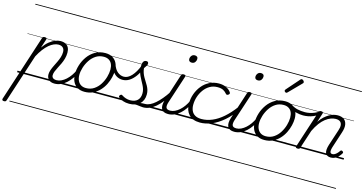

<svg xmlns="http://www.w3.org/2000/svg" viewBox="-208 -1452 4567 2410"><g transform="rotate(15 2076.0 -247.5)"><path d="M-67 394Q-80 394 -86.5 387.5Q-93 381 -90 369L191 -494Q196 -506 201.5 -510.5Q207 -515 221 -515Q238 -515 244.5 -509.5Q251 -504 247 -492L209 -376Q246 -429 284.5 -460Q323 -491 359.5 -505Q396 -519 427 -519Q467 -519 494 -504.5Q521 -490 534 -463.5Q547 -437 547 -399Q547 -359 536.5 -321.5Q526 -284 510 -250.5Q494 -217 478 -186.5Q462 -156 451.5 -129.5Q441 -103 441 -80Q441 -57 456.5 -44Q472 -31 505 -31Q513 -31 517 -23.5Q521 -16 519.5 -7Q518 2 510.5 9.5Q503 17 489 17Q439 17 413 -9Q387 -35 387 -76Q387 -103 397.5 -133Q408 -163 423.5 -194.5Q439 -226 455 -259Q471 -292 481.5 -325.5Q492 -359 492 -393Q492 -429 472 -449Q452 -469 413 -469Q386 -469 355 -456Q324 -443 292 -416Q260 -389 228.5 -347.5Q197 -306 168 -251L-36 375Q-39 385 -45.5 389.5Q-52 394 -67 394ZM0 369H635V379H0ZM0 -20H635V0H0ZM0 -505H635V-500H0ZM0 -889H635V-879H0Z M489 17Q478 17 473.5 9.5Q469 2 470.5 -7Q472 -16 480.5 -23.5Q489 -31 504 -31Q534 -31 564.5 -45.5Q595 -60 623.5 -85.5Q652 -111 676 -145Q700 -179 717 -217Q722 -228 730.5 -228Q739 -228 746 -220.5Q753 -213 749 -203Q730 -157 702.5 -117Q675 -77 641.5 -47Q608 -17 569.5 0Q531 17 489 17ZM635 369V379ZM635 -20V0ZM635 -505V-500ZM635 -889V-879Z M879 19Q823 19 784.5 -4.5Q746 -28 726.5 -70.5Q707 -113 707 -168Q707 -223 726 -284Q745 -345 783 -398.5Q821 -452 878 -485.5Q935 -519 1011 -519Q1065 -519 1103 -496.5Q1141 -474 1161 -433.5Q1181 -393 1181 -339Q1181 -298 1169.5 -249.5Q1158 -201 1134.5 -153.5Q1111 -106 1074.5 -67Q1038 -28 989.5 -4.5Q941 19 879 19ZM885 -31Q944 -31 989 -61Q1034 -91 1063.5 -138Q1093 -185 1108 -237Q1123 -289 1123 -334Q1123 -376 1109.5 -406Q1096 -436 1069 -452.5Q1042 -469 1003 -469Q945 -469 900.5 -440Q856 -411 825.5 -364.5Q795 -318 779 -266.5Q763 -215 763 -170Q763 -128 777.5 -96.5Q792 -65 819 -48Q846 -31 885 -31ZM635 369H1236V379H635ZM635 -20H1236V0H635ZM635 -505H1236V-500H635ZM635 -889H1236V-879H635Z M1302 -250Q1265 -250 1233 -265.5Q1201 -281 1176 -314.5Q1151 -348 1133 -401Q1130 -413 1137 -420.5Q1144 -428 1153.5 -428Q1163 -428 1167 -416Q1189 -352 1226 -322Q1263 -292 1308 -292Q1359 -292 1406.5 -343.5Q1454 -395 1489 -484Q1493 -493 1500 -494.5Q1507 -496 1514 -493Q1521 -490 1524.5 -482.5Q1528 -475 1524 -463Q1499 -396 1464 -348.5Q1429 -301 1388 -275.5Q1347 -250 1302 -250ZM1237 369V379ZM1237 -20V0ZM1237 -505V-500ZM1237 -889V-879Z M1641 17Q1623 17 1602.5 13.5Q1582 10 1556.5 8Q1531 6 1497 10L1525 -13Q1558 -22 1581.5 -25.5Q1605 -29 1623 -30Q1641 -31 1657 -31Q1666 -31 1669.5 -23.5Q1673 -16 1670.5 -7Q1668 2 1660.5 9.5Q1653 17 1641 17ZM1459 19Q1415 19 1378.5 6.5Q1342 -6 1322 -25Q1314 -32 1314 -40Q1314 -48 1323 -57Q1332 -66 1339 -66Q1346 -66 1357 -58Q1377 -45 1403.5 -36Q1430 -27 1460 -27Q1522 -27 1555.5 -59.5Q1589 -92 1589 -151Q1589 -179 1581.5 -204Q1574 -229 1561.5 -253Q1549 -277 1535.5 -301.5Q1522 -326 1509.5 -352.5Q1497 -379 1489.5 -408.5Q1482 -438 1482 -473Q1482 -514 1494.5 -534.5Q1507 -555 1533 -555Q1548 -555 1554 -547Q1560 -539 1560 -530Q1560 -517 1552.5 -502.5Q1545 -488 1525 -461Q1528 -429 1537.5 -402Q1547 -375 1560.5 -351Q1574 -327 1588.5 -304.5Q1603 -282 1616 -258.5Q1629 -235 1637 -209Q1645 -183 1645 -151Q1645 -72 1594.5 -26.5Q1544 19 1459 19ZM1236 369H1786V379H1236ZM1236 -20H1786V0H1236ZM1236 -505H1786V-500H1236ZM1236 -889H1786V-879H1236Z M1640 17Q1629 17 1624.5 9.5Q1620 2 1621.5 -7Q1623 -16 1631.5 -23.5Q1640 -31 1655 -31Q1686 -31 1718.5 -46.5Q1751 -62 1785 -91.5Q1819 -121 1854 -162.5Q1889 -204 1924 -257Q1931 -268 1940 -266.5Q1949 -265 1953.5 -257Q1958 -249 1952 -239Q1915 -178 1877.5 -130Q1840 -82 1801.5 -49.5Q1763 -17 1722.5 0Q1682 17 1640 17ZM1786 369V379ZM1786 -20V0ZM1786 -505V-500ZM1786 -889V-879Z M1964 17Q1932 17 1910.5 7Q1889 -3 1878.5 -23.5Q1868 -44 1868.5 -73Q1869 -102 1881 -140L1996 -494Q2001 -506 2007.5 -510.5Q2014 -515 2027 -515Q2043 -515 2049.5 -509Q2056 -503 2052 -491L1935 -134Q1917 -81 1926.5 -56Q1936 -31 1979 -31Q1989 -31 1993 -23.5Q1997 -16 1995.5 -7Q1994 2 1986 9.5Q1978 17 1964 17ZM2084 -683Q2067 -683 2055.5 -692Q2044 -701 2044 -719Q2044 -743 2059 -762.5Q2074 -782 2102 -782Q2119 -782 2130.5 -773Q2142 -764 2142 -745Q2142 -722 2127.5 -702.5Q2113 -683 2084 -683ZM1786 369H2111V379H1786ZM1786 -20H2111V0H1786ZM1786 -505H2111V-500H1786ZM1786 -889H2111V-879H1786Z M1965 17Q1954 17 1949.5 9.5Q1945 2 1946.5 -7Q1948 -16 1956.5 -23.5Q1965 -31 1980 -31Q2010 -31 2040.5 -45.5Q2071 -60 2099.5 -85.5Q2128 -111 2152 -145Q2176 -179 2193 -217Q2198 -228 2206.5 -228Q2215 -228 2222 -220.5Q2229 -213 2225 -203Q2206 -157 2178.5 -117Q2151 -77 2117.5 -47Q2084 -17 2045.5 0Q2007 17 1965 17ZM2111 369V379ZM2111 -20V0ZM2111 -505V-500ZM2111 -889V-879Z M2380 17Q2283 17 2234 -36.5Q2185 -90 2185 -178Q2185 -244 2207 -305Q2229 -366 2268.5 -414.5Q2308 -463 2363.5 -491Q2419 -519 2486 -519Q2542 -519 2583 -498.5Q2624 -478 2644 -447Q2650 -438 2648 -431Q2646 -424 2636 -415Q2625 -408 2617 -408Q2609 -408 2602 -416Q2583 -440 2555.5 -455Q2528 -470 2480 -470Q2425 -470 2381 -444.5Q2337 -419 2306 -376.5Q2275 -334 2258 -282.5Q2241 -231 2241 -177Q2241 -136 2255.5 -102.5Q2270 -69 2302 -50Q2334 -31 2387 -31Q2397 -31 2401.5 -23.5Q2406 -16 2405 -6.5Q2404 3 2397.5 10Q2391 17 2380 17ZM2111 369H2646V379H2111ZM2111 -20H2646V0H2111ZM2111 -505H2646V-500H2111ZM2111 -889H2646V-879H2111Z M2378 17Q2367 17 2361.5 10Q2356 3 2356.5 -6.5Q2357 -16 2364 -23.5Q2371 -31 2385 -31Q2455 -31 2525 -60.5Q2595 -90 2662.5 -149Q2730 -208 2795 -295Q2801 -303 2810 -299.5Q2819 -296 2824 -287.5Q2829 -279 2822 -270Q2754 -173 2680 -109.5Q2606 -46 2529.5 -14.5Q2453 17 2378 17ZM2646 369V379ZM2646 -20V0ZM2646 -505V-500ZM2646 -889V-879Z M2824 17Q2792 17 2770.5 7Q2749 -3 2738.5 -23.5Q2728 -44 2728.5 -73Q2729 -102 2741 -140L2856 -494Q2861 -506 2867.5 -510.5Q2874 -515 2887 -515Q2903 -515 2909.5 -509Q2916 -503 2912 -491L2795 -134Q2777 -81 2786.5 -56Q2796 -31 2839 -31Q2849 -31 2853 -23.5Q2857 -16 2855.5 -7Q2854 2 2846 9.5Q2838 17 2824 17ZM2944 -683Q2927 -683 2915.5 -692Q2904 -701 2904 -719Q2904 -743 2919 -762.5Q2934 -782 2962 -782Q2979 -782 2990.5 -773Q3002 -764 3002 -745Q3002 -722 2987.5 -702.5Q2973 -683 2944 -683ZM2646 369H2971V379H2646ZM2646 -20H2971V0H2646ZM2646 -505H2971V-500H2646ZM2646 -889H2971V-879H2646Z M2825 17Q2814 17 2809.5 9.5Q2805 2 2806.5 -7Q2808 -16 2816.5 -23.5Q2825 -31 2840 -31Q2870 -31 2900.5 -45.5Q2931 -60 2959.5 -85.5Q2988 -111 3012 -145Q3036 -179 3053 -217Q3058 -228 3066.5 -228Q3075 -228 3082 -220.5Q3089 -213 3085 -203Q3066 -157 3038.5 -117Q3011 -77 2977.5 -47Q2944 -17 2905.5 0Q2867 17 2825 17ZM2971 369V379ZM2971 -20V0ZM2971 -505V-500ZM2971 -889V-879Z M3215 19Q3159 19 3120.5 -4.5Q3082 -28 3062.5 -70.5Q3043 -113 3043 -168Q3043 -223 3062 -284Q3081 -345 3119 -398.5Q3157 -452 3214 -485.5Q3271 -519 3347 -519Q3401 -519 3439 -496.5Q3477 -474 3497 -433.5Q3517 -393 3517 -339Q3517 -298 3505.5 -249.5Q3494 -201 3470.5 -153.5Q3447 -106 3410.5 -67Q3374 -28 3325.5 -4.5Q3277 19 3215 19ZM3221 -31Q3280 -31 3325 -61Q3370 -91 3399.5 -138Q3429 -185 3444 -237Q3459 -289 3459 -334Q3459 -376 3445.5 -406Q3432 -436 3405 -452.5Q3378 -469 3339 -469Q3281 -469 3236.5 -440Q3192 -411 3161.5 -364.5Q3131 -318 3115 -266.5Q3099 -215 3099 -170Q3099 -128 3113.5 -96.5Q3128 -65 3155 -48Q3182 -31 3221 -31ZM2971 369H3572V379H2971ZM2971 -20H3572V0H2971ZM2971 -505H3572V-500H2971ZM2971 -889H3572V-879H2971Z M3606 -405Q3560 -405 3514 -417.5Q3468 -430 3423 -458Q3415 -463 3414.5 -470.5Q3414 -478 3418.5 -485Q3423 -492 3429.5 -495Q3436 -498 3443 -494Q3478 -470 3522.5 -460Q3567 -450 3619 -450Q3647 -450 3678.5 -456.5Q3710 -463 3740 -475.5Q3770 -488 3792 -505Q3800 -511 3806 -509Q3812 -507 3815 -500.5Q3818 -494 3817.5 -486Q3817 -478 3810 -473Q3775 -447 3739.5 -432Q3704 -417 3670 -411Q3636 -405 3606 -405ZM3573 369V379ZM3573 -20V0ZM3573 -505V-500ZM3573 -889V-879Z M3327 -625Q3321 -625 3312.5 -632Q3304 -639 3304 -646Q3304 -650 3305.5 -654Q3307 -658 3311 -663L3455 -827Q3460 -834 3465 -837Q3470 -840 3475 -840Q3482 -840 3490 -835Q3498 -830 3503 -822.5Q3508 -815 3508 -808Q3508 -803 3506.5 -799.5Q3505 -796 3500 -792L3345 -634Q3335 -625 3327 -625Z M4080 16Q4052 16 4034 6Q4016 -4 4008.5 -23.5Q4001 -43 4003.5 -70.5Q4006 -98 4017 -133L4085 -340Q4099 -380 4096 -409Q4093 -438 4073.5 -453.5Q4054 -469 4016 -469Q3986 -469 3952.5 -456.5Q3919 -444 3885 -417.5Q3851 -391 3818.5 -347.5Q3786 -304 3757 -243L3679 -4Q3676 6 3669.5 10.5Q3663 15 3648 15Q3636 15 3628 10Q3620 5 3624 -6L3783 -494Q3787 -506 3793.5 -510.5Q3800 -515 3813 -515Q3830 -515 3836 -509Q3842 -503 3838 -491L3800 -373Q3828 -415 3858.5 -442.5Q3889 -470 3919 -487.5Q3949 -505 3977 -512Q4005 -519 4030 -519Q4080 -519 4110 -497Q4140 -475 4148 -431.5Q4156 -388 4134 -323L4066 -114Q4058 -87 4057 -68.5Q4056 -50 4063.5 -40.5Q4071 -31 4087 -31Q4104 -31 4119.5 -40.5Q4135 -50 4149 -64.5Q4163 -79 4172 -94Q4177 -101 4184 -104Q4191 -107 4201 -100Q4212 -94 4213 -86.5Q4214 -79 4209 -71Q4198 -52 4179 -31.5Q4160 -11 4135.5 2.5Q4111 16 4080 16ZM3572 369H4243V379H3572ZM3572 -20H4243V0H3572ZM3572 -505H4243V-500H3572ZM3572 -889H4243V-879H3572Z"/></g></svg>

Font: Playwrite HR Guides
Style: Regular
Weight: 400
Designer: Veronika Burian, José Scaglione
Foundry: TypeTogether
Version: Version 1.003